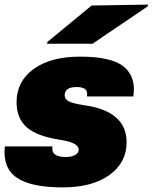

<svg xmlns="http://www.w3.org/2000/svg" viewBox="-25 -800 663 834"><path d="M323 -554Q462 -554 514.5 -509Q567 -464 554 -381H353Q356 -405 344 -413.5Q332 -422 308 -422Q256 -422 256 -386Q256 -369 274.5 -359.5Q293 -350 341 -343Q525 -317 525 -182Q525 -94 450.5 -40Q376 14 247 14Q109 14 47.5 -28.5Q-14 -71 -4 -164H203Q199 -140 214 -129Q229 -118 260 -118Q285 -118 301 -126.5Q317 -135 317 -150Q317 -180 240 -192Q138 -207 92.5 -246Q47 -285 47 -356Q47 -447 121.5 -500.5Q196 -554 323 -554ZM179 -610 181 -618 373 -776 618 -780 616 -772 377 -610Z"/></svg>

Font: Nacelle Black
Style: Italic
Weight: 900
Italic angle: -12°
Designer: Sora Sagano
Foundry: Sora Sagano
Version: Version 1.000;FEAKit 1.0